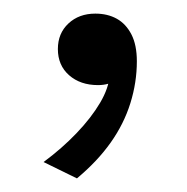

<svg xmlns="http://www.w3.org/2000/svg" viewBox="-20 -117 275 282"><path d="M93 145 44 121Q71 101 92.5 78.5Q114 56 127 34Q140 12 141 -7Q142 -9 143.5 -11Q145 -13 147 -14.5Q149 -16 152 -15Q155 -14 159 -11Q156 -4 151 0Q146 4 139 6Q132 8 124 8Q98 8 81.5 -6.5Q65 -21 65 -45Q65 -68 80.5 -82.5Q96 -97 120 -97Q138 -97 151.5 -89.5Q165 -82 173 -66.5Q181 -51 181 -27Q181 4 171.5 34.5Q162 65 142.5 92.5Q123 120 93 145Z"/></svg>

Font: Roboto Serif 28pt Condensed Light
Style: Regular
Weight: 300
Width: 3
Designer: Greg Gazdowicz
Foundry: Commercial Type
Version: Version 1.008